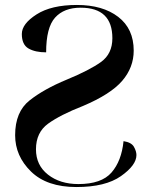

<svg xmlns="http://www.w3.org/2000/svg" viewBox="-20 -744 628 774"><path d="M288 10Q405 10 467.5 -34Q530 -78 530 -119Q530 -134 520 -152Q510 -170 478 -175Q470 -95 429.5 -48.5Q389 -2 296 -2Q222 -2 173.5 -40Q125 -78 125 -142Q125 -210 174 -245.5Q223 -281 315 -317Q426 -364 472.5 -418Q519 -472 519 -540Q519 -628 456.5 -676Q394 -724 290 -724Q187 -724 127.5 -686Q68 -648 68 -607Q68 -564 95 -548.5Q122 -533 166 -533Q166 -633 202 -673Q238 -713 305 -713Q433 -713 433 -590Q433 -527 387 -494Q341 -461 249 -423Q157 -385 99 -339Q41 -293 41 -199Q41 -115 105 -52.5Q169 10 288 10Z"/></svg>

Font: Noto Serif Display Semi
Style: Regular
Weight: 600
Designer: Monotype Design Team
Foundry: Monotype Imaging Inc.
Version: Version 1.900